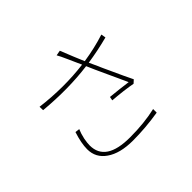

<svg xmlns="http://www.w3.org/2000/svg" viewBox="-164 -1038 1327 1327"><g transform="rotate(-45 500.0 -374.5)"><path d="M256 -295Q243 -266 234 -225Q227 -189 227 -164Q227 -6 464 -6Q603 -6 715 -32V3Q585 24 463 24Q337 24 266 -26Q196 -74 196 -158Q196 -216 223 -299ZM832 -615Q729 -588 627 -573Q636 -553 656 -510L664 -491L673 -471L692 -430Q739 -326 766 -272L743 -251Q719 -256 659 -264Q600 -271 558 -274L563 -302Q593 -299 647 -293Q698 -287 727 -283Q721 -295 713 -314L705 -331L697 -349Q674 -397 661 -427Q616 -524 598 -567L597 -569Q402 -543 172 -564L171 -598Q384 -571 585 -596Q571 -629 541 -694Q519 -744 506 -766L544 -773Q564 -721 583 -676L591 -657L599 -638Q609 -615 615 -600Q727 -617 826 -649Z"/></g></svg>

Font: Noto Sans CJK TC Thin
Style: Regular
Weight: 250
Designer: Ryoko NISHIZUKA ???? (kana & ideographs); Paul D. Hunt (Latin, Greek & Cyrillic); Wenlong ZHANG ??? (bopomofo); Sandoll 
Foundry: Adobe Systems Incorporated
Version: Version 1.004 January 19, 2016